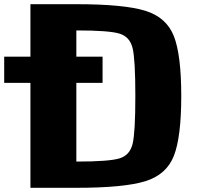

<svg xmlns="http://www.w3.org/2000/svg" viewBox="-20 -895 1009 915"><path d="M343.8 -125Q502 -125 550.8 -140.6Q599.6 -156.2 612.3 -210.9Q625 -265.6 625 -437.5Q625 -609.4 612.3 -664.1Q599.6 -718.8 550.8 -734.4Q502 -750 343.8 -750ZM343.8 -875Q570.3 -875 671.9 -843.8Q773.4 -812.5 808.6 -722.7Q843.8 -632.8 843.8 -437.5Q843.8 -242.2 808.6 -152.3Q773.4 -62.5 671.9 -31.2Q570.3 0 343.8 0H125V-875ZM468.8 -625V-500H0V-625Z"/></svg>

Font: CraftyPE
Style: Regular
Weight: 400
Designer: Erek Butcher
Foundry: Haunted Coop
Version: Version 0.018;April 4, 2024;FontCreator 15.0.0.2962 64-bit